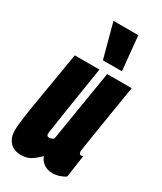

<svg xmlns="http://www.w3.org/2000/svg" viewBox="-206 -861 795 944"><g transform="rotate(30 192.0 -389.5)"><path d="M82 10Q39 10 17 -15.5Q-5 -41 -5 -79Q-5 -110 3 -165.5Q11 -221 27 -313.5Q43 -406 66 -547H206Q186 -422 171 -326Q156 -230 145 -154Q142 -133 159 -133Q171 -133 184 -143L250 -547H389Q371 -434 359 -361Q347 -288 340.5 -246Q334 -204 331 -185Q328 -166 327.5 -160Q327 -154 327 -153Q327 -136 338 -136Q345 -136 350 -138L332 -13Q319 -3 299 3.5Q279 10 260 10Q231 10 210 -5Q189 -20 182 -42Q155 -15 133 -2.5Q111 10 82 10ZM198 -595 146 -789H287L306 -595Z"/></g></svg>

Font: Georama ExtraCondensed ExtraBold
Style: Italic
Weight: 800
Width: 2
Italic angle: -9°
Designer: Jean-Baptiste Levee
Foundry: Production Type
Version: Version 1.000